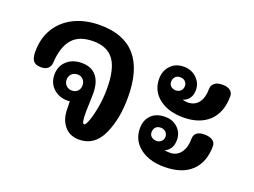

<svg xmlns="http://www.w3.org/2000/svg" viewBox="-96 -825 1364 1033"><g transform="rotate(20 586.0 -309.0)"><path d="M595 -303Q595 -178 553.5 -89Q512 0 424 0Q371 0 340 -37Q309 -74 309 -133Q309 -163 308 -177Q304 -176 294 -176Q246 -176 213.5 -206Q181 -236 181 -284Q181 -333 214 -363Q247 -393 299 -393Q354 -393 383 -358.5Q412 -324 412 -259L411 -219Q409 -181 409 -156Q409 -118 412 -102.5Q415 -87 423 -87Q431 -87 443 -119.5Q455 -152 464 -203.5Q473 -255 473 -308Q473 -421 435.5 -472.5Q398 -524 318 -524Q236 -524 197 -478Q158 -432 153 -340Q152 -322 139 -309Q126 -296 98 -296Q68 -296 55 -312Q42 -328 42 -365Q42 -442 77 -499Q112 -556 175.5 -587Q239 -618 322 -618Q595 -618 595 -303ZM298 -235Q318 -235 330.5 -247.5Q343 -260 343 -280Q343 -300 331 -313.5Q319 -327 299 -327Q278 -327 265 -314Q252 -301 252 -281Q252 -261 265 -248Q278 -235 298 -235Z M718 -456Q718 -501 746.5 -531.5Q775 -562 822 -562Q866 -562 895.5 -533.5Q925 -505 925 -466Q925 -435 910.5 -416.5Q896 -398 875 -393Q888 -388 905 -388Q945 -388 967 -416.5Q989 -445 989 -495Q989 -516 1004.5 -529Q1020 -542 1050 -542Q1079 -542 1094.5 -530Q1110 -518 1110 -498Q1110 -405 1057 -354.5Q1004 -304 910 -304Q824 -304 771 -345.5Q718 -387 718 -456ZM784 -463Q784 -446 795.5 -436.5Q807 -427 824 -427Q839 -427 850.5 -437.5Q862 -448 862 -466Q862 -481 851.5 -491.5Q841 -502 822 -502Q804 -502 794 -490.5Q784 -479 784 -463ZM1114 -214Q1114 -121 1060 -70Q1006 -19 905 -19Q818 -19 765 -60.5Q712 -102 712 -170Q712 -217 740.5 -245.5Q769 -274 820 -274Q864 -274 892.5 -246.5Q921 -219 921 -179Q921 -148 908.5 -129.5Q896 -111 877 -104Q889 -101 909 -101Q947 -101 969.5 -131Q992 -161 992 -211Q992 -233 1006.5 -245Q1021 -257 1050 -257Q1080 -257 1097 -245.5Q1114 -234 1114 -214ZM819 -136Q834 -136 845.5 -146.5Q857 -157 857 -174Q857 -189 846 -200Q835 -211 817 -211Q798 -211 788 -200Q778 -189 778 -171Q778 -155 790 -145.5Q802 -136 819 -136Z"/></g></svg>

Font: Mali SemiBold
Style: Regular
Weight: 600
Designer: Kitiyaporn Chalermlarp | Katatrad Aksorn Co.,Ltd.
Foundry: Cadson Demak Co.,Ltd.
Version: Version 1.000; ttfautohint (v1.6)